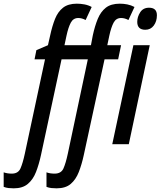

<svg xmlns="http://www.w3.org/2000/svg" viewBox="-141 -785 874 1045"><path d="M-66 240Q-81 240 -94.5 238.5Q-108 237 -121 232V153Q-101 160 -77 160Q-42 160 -29.5 131.5Q-17 103 -6 52L104 -462H47L57 -512L120 -539L132 -592Q143 -643 158.5 -682Q174 -721 202 -743Q230 -765 277 -765Q298 -765 319 -761Q340 -757 358 -747L325 -676Q305 -687 285 -687Q258 -687 244.5 -662Q231 -637 221 -591L210 -539H354L364 -592Q375 -643 391 -682Q407 -721 435 -743Q463 -765 511 -765Q532 -765 552 -761Q572 -757 591 -747L558 -676Q538 -687 518 -687Q491 -687 477.5 -662Q464 -637 454 -591L443 -539H518L502 -462H428L315 59Q304 110 288 151Q272 192 244 216Q216 240 167 240Q152 240 138.5 238.5Q125 237 112 232V153Q131 160 156 160Q192 160 204.5 131.5Q217 103 228 52L337 -462H194L82 59Q71 110 55 151Q39 192 10.5 216Q-18 240 -66 240ZM650 -623Q606 -623 606 -666Q606 -693 622 -718Q638 -743 670 -743Q713 -743 713 -702Q713 -669 696 -646Q679 -623 650 -623ZM470 0 585 -539H674L560 0Z"/></svg>

Font: Noto Sans ExtraCondensed Medium
Style: Italic
Weight: 500
Width: 2
Italic angle: -12°
Designer: Monotype Design Team
Foundry: Monotype Imaging Inc.
Version: Version 2.013; ttfautohint (v1.8.4.7-5d5b)